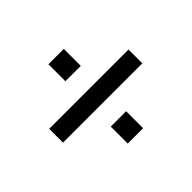

<svg xmlns="http://www.w3.org/2000/svg" viewBox="-113 -678 856 856"><g transform="rotate(-45 315.0 -250.0)"><path d="M265 -393H362V-500H265ZM64 -207H564V-294H64ZM265 0H362V-107H265Z"/></g></svg>

Font: Plus Jakarta Sans Medium
Style: Regular
Weight: 500
Designer: Gumpita Rahayu
Foundry: Tokotype
Version: Version 2.004; ttfautohint (v1.8.3)